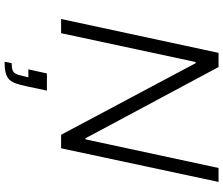

<svg xmlns="http://www.w3.org/2000/svg" viewBox="-88 -640 975 839"><g transform="rotate(90 399.5 -220.5)"><path d="M63 0 211 -688H273L584 -107H589L714 -688H775L628 0H569L256 -588H251L125 0ZM250 247 256 216Q275 216 285.5 212.5Q296 209 302 198.5Q308 188 312 167L318 143H283L301 62H376L357 151Q351 180 344 199Q337 218 326 228Q315 238 297 242.5Q279 247 250 247Z"/></g></svg>

Font: Saira SemiExpanded Light
Style: Italic
Weight: 300
Width: 6
Italic angle: -12°
Designer: Hector Gatti with collaboration of the Omnibus-Type team
Foundry: Omnibus-Type
Version: Version 1.101